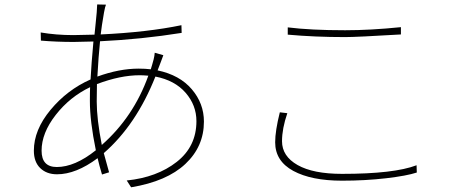

<svg xmlns="http://www.w3.org/2000/svg" viewBox="-20 -797 2040 850"><path d="M430.7 -155.3Q571.3 -279.3 636.7 -461.9Q613.3 -463.9 598.6 -463.9Q512.7 -463.9 409.2 -424.8Q409.2 -411.1 408.7 -385.7Q408.2 -360.4 408.2 -347.7Q408.2 -269.5 430.7 -155.3ZM231.4 -57.6Q311.5 -57.6 404.3 -131.8Q377.9 -259.8 377.9 -350.6Q377.9 -391.6 378.9 -411.1Q289.1 -368.2 226.6 -288.1Q164.1 -208 164.1 -129.9Q164.1 -57.6 231.4 -57.6ZM665 -563.5 703.1 -552.7Q702.1 -550.8 693.4 -526.4Q681.6 -495.1 677.7 -485.4Q775.4 -464.8 829.1 -401.9Q882.8 -338.9 882.8 -258.8Q882.8 -148.4 800.8 -71.3Q718.8 5.9 560.5 32.2L541 2Q674.8 -11.7 762.2 -80.1Q849.6 -148.4 849.6 -260.7Q849.6 -331.1 801.8 -386.2Q753.9 -441.4 668 -458Q583 -244.1 439.5 -119.1Q451.2 -74.2 462.9 -34.2L431.6 -24.4Q418.9 -66.4 412.1 -96.7Q316.4 -25.4 232.4 -25.4Q186.5 -25.4 158.2 -52.7Q129.9 -80.1 129.9 -129.9Q129.9 -221.7 203.6 -310.5Q277.3 -399.4 380.9 -445.3Q384.8 -517.6 393.6 -613.3Q333 -611.3 305.7 -611.3Q231.4 -611.3 161.1 -617.2L160.2 -653.3Q228.5 -641.6 304.7 -641.6Q334 -641.6 398.4 -643.6Q399.4 -655.3 403.3 -691.9Q407.2 -728.5 408.2 -742.2Q410.2 -771.5 410.2 -777.3L449.2 -776.4Q445.3 -768.6 440.4 -741.2Q429.7 -679.7 425.8 -644.5Q632.8 -654.3 783.2 -685.5L784.2 -651.4Q606.4 -623 422.9 -614.3Q416 -546.9 411.1 -458Q507.8 -493.2 593.8 -493.2Q623 -493.2 647.5 -490.2Q648.4 -493.2 653.3 -509.3Q658.2 -525.4 660.2 -534.2Q664.1 -549.8 665 -563.5Z M1253.9 -643.6V-675.8Q1355.5 -663.1 1507.8 -663.1Q1620.1 -663.1 1754.9 -676.8V-644.5Q1558.6 -632.8 1507.8 -632.8Q1374 -632.8 1253.9 -643.6ZM1218.8 -299.8 1252 -295.9Q1228.5 -227.5 1228.5 -171.9Q1228.5 -105.5 1297.4 -66.4Q1366.2 -27.3 1494.1 -27.3Q1724.6 -27.3 1824.2 -65.4L1825.2 -33.2Q1781.2 -18.6 1689 -7.8Q1596.7 2.9 1494.1 2.9Q1358.4 2.9 1278.3 -40.5Q1198.2 -84 1198.2 -167Q1198.2 -217.8 1218.8 -299.8Z"/></svg>

Font: Gen Shin Gothic ExtraLight
Style: Regular
Weight: 100
Designer: [Source Han Sans]
Ryoko NISHIZUKA  (kana & ideographs); Paul D. Hunt (Latin, Greek & Cyrillic); Wenlong ZHANG  (bopomofo
Version: Version 1.002.20150607